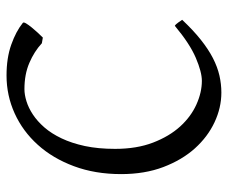

<svg xmlns="http://www.w3.org/2000/svg" viewBox="-74 -596 685 576"><g transform="rotate(-90 268.0 -307.5)"><path d="M497.1 -103Q465.8 -69.8 437.3 -47.1Q408.7 -24.4 382.1 -10.7Q355.5 2.9 329.8 8.8Q304.2 14.6 278.8 14.6Q233.4 14.6 189.7 -5.9Q146 -26.4 111.3 -64.9Q76.7 -103.5 55.4 -159.4Q34.2 -215.3 34.2 -286.1Q34.2 -364.3 57.9 -427.7Q81.5 -491.2 122.1 -536.1Q162.6 -581.1 216.3 -605.5Q270 -629.9 330.1 -629.9Q382.8 -629.9 422.6 -615.7Q462.4 -601.6 487.8 -581.1Q490.7 -578.6 486.3 -571.3Q481.9 -564 474.4 -554.7Q466.8 -545.4 458.3 -536.1Q449.7 -526.9 443.8 -521L426.8 -523.9Q401.9 -546.9 367.7 -561.5Q333.5 -576.2 289.1 -576.2Q272.5 -576.2 252.7 -570.1Q232.9 -564 212.9 -550.8Q192.9 -537.6 174.3 -516.4Q155.8 -495.1 141.4 -464.8Q127 -434.6 118.4 -394.8Q109.9 -355 109.9 -304.2Q109.9 -239.3 128.7 -190.4Q147.5 -141.6 177 -109.1Q206.5 -76.7 242.9 -60.3Q279.3 -43.9 314 -43.9Q340.3 -43.9 382.8 -62Q425.3 -80.1 479 -125Q481.4 -124 484.1 -120.8Q486.8 -117.7 489.3 -114.3Q491.7 -110.8 493.7 -107.7Q495.6 -104.5 497.1 -103Z"/></g></svg>

Font: Gentium Plus Afr
Style: Regular
Weight: 400
Designer: J. Victor Gaultney, Annie Olsen, Iska Routamaa, Becca Hirsbrunner
Foundry: SIL International
Version: Version 5.000